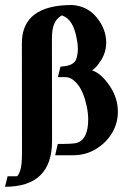

<svg xmlns="http://www.w3.org/2000/svg" viewBox="-24 -610 507 755"><path d="M-4.4 124.5 5.9 83H41.5Q47.4 83 54.9 62Q62.5 41 62.5 -9.3L62 -439.9Q62 -590.3 259.3 -590.3Q319.8 -586.4 356.7 -540.8Q393.6 -495.1 393.6 -442.9Q393.6 -406.7 374.8 -375.5Q356 -344.2 337.9 -333.5Q374 -321.3 406.7 -273.2Q439.5 -225.1 439.5 -170.9Q439.5 -126 417 -87.6Q394.5 -49.3 354 -24.4Q313.5 0.5 263.2 0.5H192.9L203.1 -43.9Q264.6 -43.9 277.3 -47.9Q322.8 -61 322.8 -140.6Q322.8 -165 316.9 -192.4Q305.2 -248 282.2 -277.1Q259.3 -306.2 234.4 -306.6H203.6L213.9 -348.1Q267.1 -350.6 275.9 -377.9Q282.2 -397 282.2 -418.5Q282.2 -437 277.8 -457Q264.6 -533.2 222.2 -548.3L218.8 -549.3Q217.3 -549.3 205.6 -539.6Q180.2 -518.1 180.2 -459.5L180.7 -55.7Q180.7 124.5 -4.4 124.5Z"/></svg>

Font: Quaaykop
Style: Bold
Weight: 700
Designer: Tup Wanders
Foundry: Free font, DO NOT SELL
Version: Version 1.00;July 31, 2023;FontCreator 11.5.0.2430 64-bit